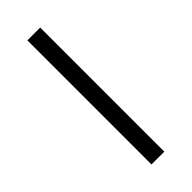

<svg xmlns="http://www.w3.org/2000/svg" viewBox="-185 -557 582 582"><g transform="rotate(-45 105.5 -266.0)"><path d="M133 0H78V-532H133Z"/></g></svg>

Font: Noto Sans UI SemiCondensed Light
Style: Regular
Weight: 300
Width: 4
Designer: Monotype Design Team
Foundry: Monotype Imaging Inc.
Version: Version 1.901